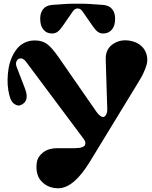

<svg xmlns="http://www.w3.org/2000/svg" viewBox="-20 -991 811 1026"><path d="M369.1 -930.2 313 -849.1Q297.9 -827.6 285.6 -819.8Q273.4 -812 258.8 -812Q229 -812 211.9 -832.8Q194.8 -853.5 194.8 -891.1Q194.8 -921.9 210.2 -941.9Q225.6 -961.9 258.8 -964.8Q344.2 -972.2 395 -971.2Q445.3 -972.2 530.8 -964.8Q564 -961.9 579.6 -941.9Q595.2 -921.9 595.2 -891.1Q595.2 -853.5 577.9 -832.8Q560.5 -812 530.8 -812Q516.6 -812 504.4 -819.8Q492.2 -827.6 477.1 -849.1L420.9 -930.2Q410.2 -945.8 395 -945.8Q379.9 -945.8 369.1 -930.2ZM553.2 -407.2 544.9 -674.8Q543.5 -732.4 590.3 -759.8Q630.4 -783.2 681.2 -772Q731.9 -760.7 754.4 -721.2Q767.6 -698.2 767.1 -668.9Q766.6 -649.9 756.1 -623.3Q745.6 -596.7 735.1 -578.1Q724.6 -559.6 706.1 -529.8L460.9 -127.9Q374 15.1 291 15.1Q249 15.1 218.8 -6.8Q188.5 -28.8 179.9 -60.3Q171.4 -91.8 176.8 -123.5Q182.1 -155.3 211.4 -177.2Q240.7 -199.2 286.1 -199.2H379.9Q403.8 -199.2 417.7 -204.1Q431.6 -209 434.6 -216.8Q437.5 -224.6 435.3 -232.7Q433.1 -240.7 426.8 -249L119.1 -661.1Q106 -678.7 91.1 -679Q76.2 -679.2 69.1 -665.5Q62 -651.9 68.8 -633.8L113.8 -517.1Q140.6 -446.8 86.9 -428.2Q75.2 -424.3 59.6 -433.6Q43.9 -442.9 36.1 -462.9Q28.3 -483.4 24.2 -510Q20 -536.6 20.5 -566.4Q21 -596.2 25.9 -625.7Q30.8 -655.3 42.2 -682.1Q53.7 -709 70.1 -729.7Q86.4 -750.5 111.1 -762.7Q135.7 -774.9 166 -774.9Q206.5 -774.9 232.4 -755.1Q258.3 -735.4 293.9 -684.1L495.1 -394Q508.8 -375 520.3 -368.9Q531.7 -362.8 538.8 -368.2Q545.9 -373.5 549.8 -384Q553.7 -394.5 553.2 -407.2Z"/></svg>

Font: Pilowlava
Style: Regular
Weight: 400
Designer: Anton Moglia, Jérémy Landes, Maksym Kobuzan (Cyrillic), Velvetyne Type Foundry
Foundry: Anton Moglia, Jérémy Landes, Velvetyne Type Foundry
Version: Version 1.001;hotconv 1.0.109;makeotfexe 2.5.65596